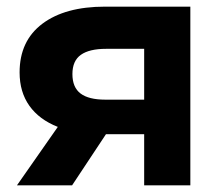

<svg xmlns="http://www.w3.org/2000/svg" viewBox="-20 -558 668 578"><path d="M553 -538V0H414V-154H299L197 0H31L154 -176Q98 -198 68.5 -239.5Q39 -281 39 -340Q39 -435 107.5 -486.5Q176 -538 296 -538ZM198 -335Q198 -295 222.5 -276.5Q247 -258 297 -258H414V-411H299Q249 -411 223.5 -393Q198 -375 198 -335Z"/></svg>

Font: Montserrat Alternates
Style: Bold
Weight: 700
Designer: Julieta Ulanovsky
Foundry: Julieta Ulanovsky
Version: Version 7.200